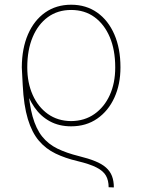

<svg xmlns="http://www.w3.org/2000/svg" viewBox="-20 -574 610 825"><path d="M469.2 231.4 446.8 230.5Q446.8 201.2 435.3 180.9Q423.8 160.6 395 145.8Q366.2 130.9 313 118.2Q260.7 106 219 85.9Q177.2 65.9 147.2 30.8Q117.2 -4.4 99.6 -62.5Q82 -120.6 77.6 -209L73.7 -284.2L97.2 -270.5L100.1 -209Q105 -127.4 119.9 -74Q134.8 -20.5 161.1 12.5Q187.5 45.4 226.6 64.5Q265.6 83.5 318.8 96.7Q360.4 106.9 389.2 118.7Q418 130.4 435.5 146Q453.1 161.6 461.2 182.6Q469.2 203.6 469.2 231.4ZM285.6 -31.2Q233.9 -31.2 194.3 -52.7Q154.8 -74.2 127.9 -113Q101.1 -151.9 85.4 -204.1Q83 -216.3 81.1 -229.2Q79.1 -242.2 77.4 -255.9Q75.7 -269.5 73.7 -283.2V-285.2Q74.2 -366.2 100.3 -426.5Q126.5 -486.8 174.1 -520.3Q221.7 -553.7 285.6 -553.7Q350.1 -553.7 397.7 -520Q445.3 -486.3 471.4 -426Q497.6 -365.7 497.6 -285.2V-284.2Q497.6 -211.4 471.4 -154.3Q445.3 -97.2 397.7 -64.2Q350.1 -31.2 285.6 -31.2ZM285.6 -53.7Q343.3 -54.2 385.7 -84Q428.2 -113.8 451.7 -165.5Q475.1 -217.3 475.1 -283.2V-285.2Q475.1 -359.4 451.7 -414.6Q428.2 -469.7 386 -500.5Q343.8 -531.2 285.6 -531.2Q228 -531.2 185.8 -500.5Q143.6 -469.7 120.4 -414.6Q97.2 -359.4 97.2 -285.2V-284.2Q97.2 -218.3 120.4 -166.3Q143.6 -114.3 185.8 -84.2Q228 -54.2 285.6 -53.7Z"/></svg>

Font: Inter 17pt Thin
Style: Regular
Weight: 250
Version: Version 4.001;git-66647c0bb